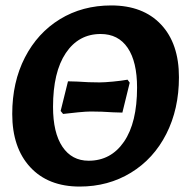

<svg xmlns="http://www.w3.org/2000/svg" viewBox="-20 -674 680 706"><path d="M25 -255Q25 -372 71.5 -462.5Q118 -553 200.5 -603.5Q283 -654 389 -654Q506 -654 572 -584Q638 -514 638 -390Q638 -273 591.5 -181.5Q545 -90 461.5 -39Q378 12 273 12Q157 12 91 -59.5Q25 -131 25 -255ZM484 -352Q484 -447 449.5 -498Q415 -549 350 -549Q269 -549 222 -479Q175 -409 175 -281Q175 -186 209.5 -134.5Q244 -83 306 -83Q388 -83 436 -153Q484 -223 484 -352ZM203 -266 230 -375 265 -374Q305 -371 346 -371Q364 -371 395.5 -374Q427 -377 449 -381L457 -370L430 -260L396 -261Q354 -264 314 -264Q298 -264 267 -261Q236 -258 212 -255Z"/></svg>

Font: Alegreya ExtraBold
Style: Italic
Weight: 800
Italic angle: -7°
Designer: Juan Pablo del Peral
Foundry: Huerta Tipografica
Version: Version 2.007; ttfautohint (v1.6)